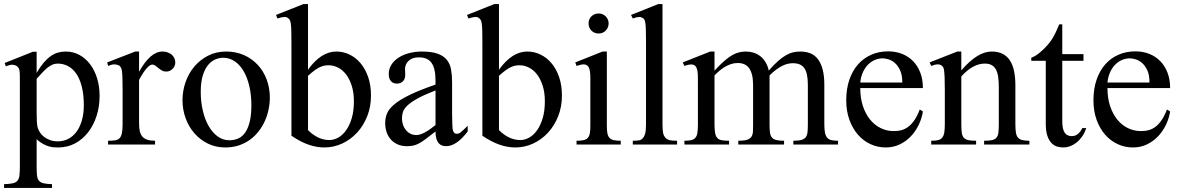

<svg xmlns="http://www.w3.org/2000/svg" viewBox="-26 -715 5838 950"><path d="M466.8 -240.7Q466.8 -188 451.9 -141.6Q437 -95.2 409.9 -60.3Q382.8 -25.4 345.2 -5.4Q307.6 14.6 261.7 14.6Q251 14.6 238.8 13.7Q226.6 12.7 213.4 8.5Q200.2 4.4 185.5 -3.7Q170.9 -11.7 155.3 -25.9V109.4Q155.3 135.7 157 152.3Q158.7 168.9 166.3 178.5Q173.8 188 189.2 191.7Q204.6 195.3 231.4 196.3V214.8H-5.9V196.3Q21.5 195.3 37.1 191.9Q52.7 188.5 60.5 179Q68.4 169.4 70.3 152.3Q72.3 135.3 72.3 107.4V-315.9Q72.3 -334.5 72 -346.4Q71.8 -358.4 70.3 -366.5Q68.8 -374.5 65.4 -379.4Q62 -384.3 56.2 -388.7Q48.3 -394 36.4 -394.8Q24.4 -395.5 2.9 -386.7L-2.9 -403.3L136.7 -459H155.3V-354.5Q172.4 -383.8 189.5 -404.1Q206.5 -424.3 224.1 -436.8Q241.7 -449.2 260.3 -454.6Q278.8 -460 299.3 -460Q336.4 -460 367.2 -443.1Q397.9 -426.3 420.2 -396.7Q442.4 -367.2 454.6 -327.1Q466.8 -287.1 466.8 -240.7ZM388.7 -194.3Q388.7 -248.5 378.4 -287.6Q368.2 -326.7 350.6 -351.6Q333 -376.5 309.6 -388.4Q286.1 -400.4 259.8 -400.4Q245.1 -400.4 232.7 -394.8Q220.2 -389.2 208 -379.2Q195.8 -369.1 183.1 -355.5Q170.4 -341.8 155.3 -325.2V-157.7Q155.3 -105.5 159.7 -86.4Q163.1 -73.7 170.9 -61Q178.7 -48.3 191.4 -38.3Q204.1 -28.3 221.2 -22Q238.3 -15.6 259.8 -15.6Q288.6 -15.6 312.3 -28.1Q335.9 -40.5 352.8 -63.5Q369.6 -86.4 379.2 -119.6Q388.7 -152.8 388.7 -194.3Z M841.3 -406.2Q841.3 -397.5 837.9 -389.2Q834.5 -380.9 828.4 -374.8Q822.3 -368.7 814.2 -364.7Q806.2 -360.8 796.9 -360.8Q784.7 -360.8 775.1 -366.2Q765.6 -371.6 757.8 -378.2Q750 -384.8 742.7 -390.1Q735.4 -395.5 727.5 -395.5Q715.3 -395.5 698 -375.2Q680.7 -355 662.1 -319.3V-104Q662.1 -83 665.5 -66.9Q668.9 -50.8 677.7 -40Q686.5 -29.3 701.9 -23.9Q717.3 -18.6 741.2 -18.6V0H508.8V-18.6Q529.8 -18.6 543.7 -20.8Q557.6 -22.9 565.7 -31.2Q573.7 -39.6 577.1 -56.2Q580.6 -72.8 580.6 -101.1V-274.4Q580.6 -309.6 579.8 -330.3Q579.1 -351.1 577.4 -362.8Q575.7 -374.5 572.8 -379.9Q569.8 -385.3 565.9 -389.6Q555.2 -395.5 542.2 -396.5Q529.3 -397.5 508.8 -388.7L504.4 -406.2L643.1 -460H662.1V-359.9Q717.8 -460 777.8 -460Q791 -460 802.7 -456.1Q814.5 -452.1 823 -445.1Q831.5 -438 836.4 -428Q841.3 -418 841.3 -406.2Z M1309.1 -231.9Q1309.1 -203.1 1303 -173.6Q1296.9 -144 1284.7 -116.7Q1272.5 -89.4 1253.9 -65.4Q1235.4 -41.5 1210.9 -23.7Q1186.5 -5.9 1155.8 4.4Q1125 14.6 1088.4 14.6Q1041.5 14.6 1002.7 -4.4Q963.9 -23.4 935.8 -55.7Q907.7 -87.9 892.3 -130.4Q877 -172.9 877 -219.2Q877 -264.6 891.8 -307.9Q906.7 -351.1 934.8 -384.8Q962.9 -418.5 1002.9 -439.2Q1043 -460 1093.3 -460Q1141.6 -460 1181.2 -442.4Q1220.7 -424.8 1249.3 -394Q1277.8 -363.3 1293.5 -321.5Q1309.1 -279.8 1309.1 -231.9ZM1217.8 -194.3Q1217.8 -244.1 1208 -287.1Q1198.2 -330.1 1180.2 -361.6Q1162.1 -393.1 1136.2 -411.1Q1110.4 -429.2 1078.1 -429.2Q1059.1 -429.2 1039.3 -420.9Q1019.5 -412.6 1003.4 -393.1Q987.3 -373.5 977.3 -341.1Q967.3 -308.6 967.3 -259.8Q967.3 -211.9 977.3 -168.5Q987.3 -125 1005.9 -92.3Q1024.4 -59.6 1050.5 -40.3Q1076.7 -21 1108.9 -21Q1133.3 -21 1153.3 -30Q1173.3 -39.1 1187.5 -59.6Q1201.7 -80.1 1209.7 -113.3Q1217.8 -146.5 1217.8 -194.3Z M1809.6 -241.7Q1809.6 -186.5 1790.8 -139.4Q1772 -92.3 1740.2 -58.1Q1708.5 -23.9 1666.7 -4.6Q1625 14.6 1578.6 14.6Q1540 14.6 1499.8 0.5Q1459.5 -13.7 1416 -43.5V-506.3Q1416 -543.9 1415.3 -565.9Q1414.6 -587.9 1412.6 -599.6Q1410.6 -611.3 1407.7 -616.2Q1404.8 -621.1 1400.4 -624.5Q1392.6 -631.3 1381.1 -631.1Q1369.6 -630.9 1346.7 -623.5L1339.8 -641.1L1475.1 -694.8H1498V-370.1Q1562.5 -460 1638.2 -460Q1672.4 -460 1703.4 -445.1Q1734.4 -430.2 1758.1 -402.1Q1781.7 -374 1795.7 -333.5Q1809.6 -293 1809.6 -241.7ZM1725.1 -213.9Q1725.1 -255.9 1714.8 -289.1Q1704.6 -322.3 1687.5 -345.2Q1670.4 -368.2 1647.5 -380.1Q1624.5 -392.1 1599.1 -392.1Q1590.3 -392.1 1580.1 -390.4Q1569.8 -388.7 1557.9 -383.3Q1545.9 -377.9 1531.2 -367.4Q1516.6 -356.9 1498 -339.8V-71.3Q1521.5 -47.4 1548.3 -34.7Q1575.2 -22 1603.5 -22Q1625.5 -22 1647.2 -33.9Q1668.9 -45.9 1686.3 -70.1Q1703.6 -94.2 1714.4 -130.1Q1725.1 -166 1725.1 -213.9Z M2288.1 -64.5Q2232.9 8.3 2181.2 8.3Q2170.4 8.3 2160.9 4.9Q2151.4 1.5 2144.3 -6.8Q2137.2 -15.1 2133.1 -29.1Q2128.9 -43 2128.9 -64.5Q2099.6 -41.5 2080.3 -27.1Q2061 -12.7 2046.1 -4.9Q2031.2 2.9 2017.8 5.6Q2004.4 8.3 1986.8 8.3Q1962.9 8.3 1943.4 0.2Q1923.8 -7.8 1909.7 -22.7Q1895.5 -37.6 1887.7 -58.8Q1879.9 -80.1 1879.9 -106Q1879.9 -130.9 1888.9 -153.3Q1897.9 -175.8 1924.8 -198.5Q1951.7 -221.2 2000.5 -245.1Q2049.3 -269 2128.9 -296.4V-314.9Q2128.9 -347.2 2123.8 -369.1Q2118.7 -391.1 2108.4 -405Q2098.1 -418.9 2082.5 -425Q2066.9 -431.2 2045.4 -431.2Q2014.6 -431.2 1997.1 -415.3Q1979.5 -399.4 1978 -376.5L1979 -347.2Q1980 -326.2 1968.5 -313.7Q1957 -301.3 1938.5 -301.3Q1918.9 -301.3 1908.2 -313.7Q1897.5 -326.2 1897.5 -348.1Q1897.5 -374.5 1910.9 -395.3Q1924.3 -416 1947 -430.4Q1969.7 -444.8 1999.3 -452.4Q2028.8 -460 2061 -460Q2109.4 -460 2138.9 -449.5Q2168.5 -439 2184.6 -419.2Q2200.7 -399.4 2205.8 -371.1Q2210.9 -342.8 2210.9 -307.6V-155.3Q2210.9 -124 2211.9 -104Q2212.9 -84 2213.4 -77.1Q2215.8 -64 2220.7 -58.6Q2225.6 -53.2 2234.9 -53.2Q2239.3 -53.2 2243.2 -54.4Q2247.1 -55.7 2252.4 -59.6Q2257.8 -63.5 2266.1 -71.3Q2274.4 -79.1 2288.1 -92.8ZM2128.9 -267.6Q2072.3 -245.6 2039.3 -227.3Q2006.3 -209 1989.3 -192.4Q1972.2 -175.8 1967.5 -160.4Q1962.9 -145 1962.9 -128.9Q1962.9 -111.3 1968.3 -96.7Q1973.6 -82 1982.7 -71Q1991.7 -60.1 2004.2 -53.7Q2016.6 -47.4 2030.8 -46.9Q2049.8 -45.9 2074 -58.6Q2098.1 -71.3 2128.9 -96.2Z M2754.4 -241.7Q2754.4 -186.5 2735.6 -139.4Q2716.8 -92.3 2685.1 -58.1Q2653.3 -23.9 2611.6 -4.6Q2569.8 14.6 2523.4 14.6Q2484.9 14.6 2444.6 0.5Q2404.3 -13.7 2360.8 -43.5V-506.3Q2360.8 -543.9 2360.1 -565.9Q2359.4 -587.9 2357.4 -599.6Q2355.5 -611.3 2352.5 -616.2Q2349.6 -621.1 2345.2 -624.5Q2337.4 -631.3 2325.9 -631.1Q2314.5 -630.9 2291.5 -623.5L2284.7 -641.1L2419.9 -694.8H2442.9V-370.1Q2507.3 -460 2583 -460Q2617.2 -460 2648.2 -445.1Q2679.2 -430.2 2702.9 -402.1Q2726.6 -374 2740.5 -333.5Q2754.4 -293 2754.4 -241.7ZM2669.9 -213.9Q2669.9 -255.9 2659.7 -289.1Q2649.4 -322.3 2632.3 -345.2Q2615.2 -368.2 2592.3 -380.1Q2569.3 -392.1 2543.9 -392.1Q2535.2 -392.1 2524.9 -390.4Q2514.6 -388.7 2502.7 -383.3Q2490.7 -377.9 2476.1 -367.4Q2461.4 -356.9 2442.9 -339.8V-71.3Q2466.3 -47.4 2493.2 -34.7Q2520 -22 2548.3 -22Q2570.3 -22 2592 -33.9Q2613.8 -45.9 2631.1 -70.1Q2648.4 -94.2 2659.2 -130.1Q2669.9 -166 2669.9 -213.9Z M2985.4 -599.6Q2985.4 -578.6 2971.4 -564Q2957.5 -549.3 2936 -549.3Q2914.6 -549.3 2900.4 -563.5Q2886.2 -577.6 2886.2 -599.6Q2886.2 -610.4 2890.1 -619.4Q2894 -628.4 2900.9 -634.8Q2907.7 -641.1 2916.7 -644.8Q2925.8 -648.4 2936 -648.4Q2946.3 -648.4 2955.3 -644.5Q2964.4 -640.6 2970.9 -634Q2977.5 -627.4 2981.4 -618.7Q2985.4 -609.9 2985.4 -599.6ZM2826.7 0V-18.6Q2847.7 -18.6 2861.1 -21.5Q2874.5 -24.4 2882.1 -32.5Q2889.6 -40.5 2892.3 -54.9Q2895 -69.3 2895 -91.8V-331.1Q2895 -363.3 2887.9 -379.9Q2880.9 -396.5 2861.3 -396.5Q2854.5 -396.5 2846.2 -394.5Q2837.9 -392.6 2826.7 -388.7L2820.3 -406.2L2955.6 -460H2976.6V-91.8Q2976.6 -69.3 2979.5 -54.9Q2982.4 -40.5 2990 -32.5Q2997.6 -24.4 3011 -21.5Q3024.4 -18.6 3045.4 -18.6V0Z M3105 0V-18.6Q3127.4 -18.6 3138.2 -21Q3148.9 -23.4 3156.7 -33.7Q3159.7 -37.6 3162.1 -42.7Q3164.6 -47.9 3166.5 -55.7Q3168.5 -63.5 3169.4 -74.5Q3170.4 -85.4 3170.4 -101.1V-506.8Q3170.4 -544.9 3169.7 -566.9Q3168.9 -588.9 3167.2 -600.6Q3165.5 -612.3 3163.1 -616.7Q3160.6 -621.1 3156.7 -624.5Q3152.3 -627.4 3147.5 -629.2Q3142.6 -630.9 3136.7 -630.9Q3130.9 -630.9 3123 -629.2Q3115.2 -627.4 3105 -623.5L3096.2 -641.1L3231 -694.8H3252V-101.1Q3252 -86.4 3252.7 -75.9Q3253.4 -65.4 3254.9 -57.9Q3256.3 -50.3 3258.8 -45.2Q3261.2 -40 3264.6 -35.6Q3268.1 -31.2 3272.5 -28.1Q3276.9 -24.9 3283.4 -22.7Q3290 -20.5 3300 -19.5Q3310.1 -18.6 3324.2 -18.6V0Z M3899.4 0V-18.6Q3925.8 -18.6 3940.2 -22.9Q3954.6 -27.3 3961.4 -37.1Q3968.3 -46.9 3969.7 -62.7Q3971.2 -78.6 3971.2 -101.1V-294.4Q3971.2 -324.7 3966.8 -345.2Q3962.4 -365.7 3953.1 -378.4Q3943.8 -391.1 3929.9 -396.7Q3916 -402.3 3897.5 -402.3Q3886.7 -402.3 3873.8 -399.7Q3860.8 -397 3846.4 -390.1Q3832 -383.3 3815.9 -371.6Q3799.8 -359.9 3781.7 -341.8V-101.1Q3781.7 -77.1 3783.4 -61.3Q3785.2 -45.4 3792.2 -35.9Q3799.3 -26.4 3813.7 -22.5Q3828.1 -18.6 3853.5 -18.6V0H3627V-18.6Q3655.3 -18.6 3670.4 -23.4Q3685.5 -28.3 3692.1 -38.6Q3698.7 -48.8 3699.5 -64.5Q3700.2 -80.1 3700.2 -101.1V-294.4Q3700.2 -324.2 3694.8 -345Q3689.5 -365.7 3679.7 -378.7Q3669.9 -391.6 3655.8 -397.5Q3641.6 -403.3 3624 -403.3Q3606.4 -403.3 3590.1 -397.7Q3573.7 -392.1 3559.3 -383.3Q3544.9 -374.5 3532.2 -363.5Q3519.5 -352.5 3509.3 -341.8V-101.1Q3509.3 -72.8 3512.5 -56.4Q3515.6 -40 3523.7 -31.7Q3531.7 -23.4 3545.9 -21Q3560.1 -18.6 3581.5 -18.6V0H3360.4V-18.6Q3381.8 -18.6 3394.8 -21.7Q3407.7 -24.9 3415 -33.7Q3422.4 -42.5 3424.8 -58.6Q3427.2 -74.7 3427.2 -101.1V-272.5Q3427.2 -309.6 3427 -336.2Q3426.8 -362.8 3421.1 -377.7Q3415.5 -392.6 3401.6 -395.5Q3387.7 -398.4 3360.4 -388.7L3352.1 -406.2L3488.3 -460H3509.3V-365.7Q3536.6 -395 3557.9 -413.6Q3579.1 -432.1 3597.4 -442.4Q3615.7 -452.6 3631.8 -456.3Q3647.9 -460 3664.6 -460Q3684.6 -460 3702.6 -454.3Q3720.7 -448.7 3735.6 -437.3Q3750.5 -425.8 3761.5 -408Q3772.5 -390.1 3777.8 -365.7Q3802.7 -394.5 3823.2 -412.6Q3843.8 -430.7 3862.3 -441.4Q3880.9 -452.1 3898.4 -456.1Q3916 -460 3934.6 -460Q3961.9 -460 3983.6 -451.2Q4005.4 -442.4 4020.8 -422.6Q4036.1 -402.8 4044.4 -371.3Q4052.7 -339.8 4052.7 -294.4V-101.1Q4052.7 -75.7 4055.7 -59.6Q4058.6 -43.5 4066.4 -34.2Q4074.2 -24.9 4087.2 -21.7Q4100.1 -18.6 4120.6 -18.6V0Z M4540.5 -163.6Q4535.6 -130.9 4520.5 -98.9Q4505.4 -66.9 4481.9 -41.7Q4458.5 -16.6 4426.8 -1Q4395 14.6 4356.4 14.6Q4316.9 14.6 4281.2 -1.7Q4245.6 -18.1 4219 -48.6Q4192.4 -79.1 4176.8 -122.3Q4161.1 -165.5 4161.1 -218.8Q4161.1 -275.4 4176.5 -320.3Q4191.9 -365.2 4219.5 -396.5Q4247.1 -427.7 4285.2 -444.3Q4323.2 -460.9 4368.7 -460.9Q4405.8 -460.9 4437.3 -448.5Q4468.8 -436 4491.7 -412.6Q4514.6 -389.2 4527.6 -355.5Q4540.5 -321.8 4540.5 -279.3H4230.5Q4230.5 -229.5 4243.7 -189.9Q4256.8 -150.4 4279.3 -123Q4301.8 -95.7 4331.3 -81.3Q4360.8 -66.9 4393.6 -66.4Q4415.5 -65.9 4434.3 -71Q4453.1 -76.2 4469.2 -88.6Q4485.4 -101.1 4499.3 -121.8Q4513.2 -142.6 4524.9 -173.3ZM4438.5 -306.6Q4438.5 -343.8 4427.7 -366.9Q4417 -390.1 4401.9 -403.3Q4386.7 -416.5 4370.1 -421.4Q4353.5 -426.3 4341.3 -426.3Q4321.8 -426.3 4303 -418.5Q4284.2 -410.6 4269 -395.5Q4253.9 -380.4 4243.7 -357.9Q4233.4 -335.4 4230.5 -306.6Z M4843.3 0V-18.6Q4868.2 -18.6 4882.6 -21.7Q4897 -24.9 4904.5 -33.9Q4912.1 -43 4914.1 -59.1Q4916 -75.2 4916 -101.1V-283.7Q4916 -314 4912.6 -336.2Q4909.2 -358.4 4900.9 -372.6Q4892.6 -386.7 4879.4 -393.6Q4866.2 -400.4 4846.2 -400.4Q4817.9 -400.4 4788.8 -384.8Q4759.8 -369.1 4730.5 -336.9V-101.1Q4730.5 -74.7 4732.7 -58.6Q4734.9 -42.5 4742.7 -33.7Q4750.5 -24.9 4764.9 -21.7Q4779.3 -18.6 4803.7 -18.6V0H4581.5V-18.6Q4602.5 -18.6 4615.7 -21.7Q4628.9 -24.9 4636.2 -34.2Q4643.6 -43.5 4646.2 -59.6Q4648.9 -75.7 4648.9 -101.1V-267.6Q4648.9 -307.6 4647.9 -330.6Q4647 -353.5 4645.3 -365.7Q4643.6 -377.9 4640.9 -382.3Q4638.2 -386.7 4634.3 -389.6Q4618.2 -403.8 4581.5 -388.7L4573.7 -406.2L4710.4 -460H4730.5V-366.7Q4810.1 -460 4880.9 -460Q4913.6 -460 4936 -448Q4958.5 -436 4972.2 -414.1Q4985.8 -392.1 4991.9 -361.3Q4998 -330.6 4998 -293V-101.1Q4998 -76.2 5000.5 -60.1Q5002.9 -43.9 5010.3 -34.9Q5017.6 -25.9 5031.2 -22.2Q5044.9 -18.6 5067.4 -18.6V0Z M5348.6 -81.5Q5340.8 -56.6 5327.6 -38.6Q5314.5 -20.5 5299.3 -8.8Q5284.2 2.9 5267.8 8.8Q5251.5 14.6 5236.8 14.6Q5220.7 14.6 5205.1 10.3Q5189.5 5.9 5176.8 -7.1Q5164.1 -20 5156.2 -43.2Q5148.4 -66.4 5148.4 -104V-414.1H5076.7V-429.2Q5096.7 -436.5 5118.9 -454.8Q5141.1 -473.1 5160.2 -495.6Q5167 -503.9 5172.4 -511.2Q5177.7 -518.6 5184.1 -529.1Q5190.4 -539.6 5197.8 -555.2Q5205.1 -570.8 5215.3 -594.7H5230V-447.3H5335V-414.1H5230V-115.7Q5230 -93.8 5233.4 -79.6Q5236.8 -65.4 5242.9 -57.1Q5249 -48.8 5257.1 -45.4Q5265.1 -42 5274.4 -41.5Q5292.5 -40.5 5306.4 -51.5Q5320.3 -62.5 5329.1 -81.5Z M5763.7 -163.6Q5758.8 -130.9 5743.7 -98.9Q5728.5 -66.9 5705.1 -41.7Q5681.6 -16.6 5649.9 -1Q5618.2 14.6 5579.6 14.6Q5540 14.6 5504.4 -1.7Q5468.8 -18.1 5442.1 -48.6Q5415.5 -79.1 5399.9 -122.3Q5384.3 -165.5 5384.3 -218.8Q5384.3 -275.4 5399.7 -320.3Q5415 -365.2 5442.6 -396.5Q5470.2 -427.7 5508.3 -444.3Q5546.4 -460.9 5591.8 -460.9Q5628.9 -460.9 5660.4 -448.5Q5691.9 -436 5714.8 -412.6Q5737.8 -389.2 5750.7 -355.5Q5763.7 -321.8 5763.7 -279.3H5453.6Q5453.6 -229.5 5466.8 -189.9Q5480 -150.4 5502.4 -123Q5524.9 -95.7 5554.4 -81.3Q5584 -66.9 5616.7 -66.4Q5638.7 -65.9 5657.5 -71Q5676.3 -76.2 5692.4 -88.6Q5708.5 -101.1 5722.4 -121.8Q5736.3 -142.6 5748 -173.3ZM5661.6 -306.6Q5661.6 -343.8 5650.9 -366.9Q5640.1 -390.1 5625 -403.3Q5609.9 -416.5 5593.3 -421.4Q5576.7 -426.3 5564.5 -426.3Q5544.9 -426.3 5526.1 -418.5Q5507.3 -410.6 5492.2 -395.5Q5477.1 -380.4 5466.8 -357.9Q5456.5 -335.4 5453.6 -306.6Z"/></svg>

Font: Doulos SIL Eur
Style: Regular
Weight: 400
Designer: Walt Agee, Victor Gaultney, Peter Martin, Debbi Hosken, Becca Hirsbrunner
Foundry: SIL International
Version: Version 5.000